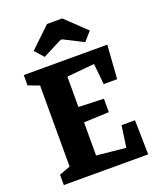

<svg xmlns="http://www.w3.org/2000/svg" viewBox="-149 -906 822 997"><g transform="rotate(-20 261.5 -408.0)"><path d="M163.1 -659.2 120.1 -708 232.9 -815.9H316.9L430.2 -708L387.2 -659.2L279.8 -713.9H270ZM28.8 0V-57.1L89.8 -80.1V-527.8L28.8 -550.8V-607.9H490.2L477.1 -421.9H402.8L391.1 -537.1L238.8 -522.9V-355L377.9 -350.1V-275.9L238.8 -270V-86.9L399.9 -70.8L417 -189.9H491.2L495.1 0Z"/></g></svg>

Font: Grenze
Style: Bold
Weight: 700
Designer: Renata Polastri
Foundry: Omnibus-Type
Version: Version 1.002;PS 001.002;hotconv 1.0.88;makeotf.lib2.5.64775